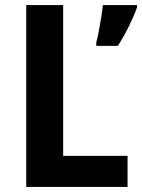

<svg xmlns="http://www.w3.org/2000/svg" viewBox="-20 -827 558 754"><path d="M83 -93V-807H228V-215H481V-93ZM518 -797Q505 -762 485.5 -722.5Q466 -683 443 -647H358V-660Q363 -678 368 -704.5Q373 -731 377.5 -759Q382 -787 384 -807H518Z"/></svg>

Font: Noto Sans Telugu UI SemiCondensed
Style: Bold
Weight: 700
Width: 4
Designer: Jelle Bosma - Monotype Design Team
Foundry: Monotype Imaging Inc.
Version: Version 2.005; ttfautohint (v1.8.4.7-5d5b)